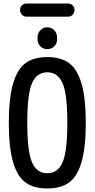

<svg xmlns="http://www.w3.org/2000/svg" viewBox="-20 -1066 540 1096"><path d="M336.9 -591.8Q309.6 -653.3 250 -653.3Q190.4 -653.3 163.1 -591.8Q135.7 -530.3 135.7 -365.2Q135.7 -200.2 163.1 -138.7Q190.4 -77.1 250 -77.1Q309.6 -77.1 336.9 -138.7Q364.3 -200.2 364.3 -365.2Q364.3 -530.3 336.9 -591.8ZM374 -23.9Q327.1 9.8 250 9.8Q172.9 9.8 126 -23.9Q79.1 -57.6 54.7 -140.6Q30.3 -223.6 30.3 -364.7Q30.3 -505.9 54.7 -588.9Q79.1 -671.9 126 -706.1Q172.9 -740.2 250 -740.2Q327.1 -740.2 374 -706.1Q420.9 -671.9 445.3 -588.9Q469.7 -505.9 469.7 -364.7Q469.7 -223.6 445.3 -140.6Q420.9 -57.6 374 -23.9ZM368.2 -970.7H131.8Q116.2 -970.7 105.5 -981.9Q94.7 -993.2 94.7 -1009.3Q94.7 -1025.4 105.5 -1035.6Q116.2 -1045.9 131.8 -1045.9H368.2Q383.8 -1045.9 394.5 -1035.6Q405.3 -1025.4 405.3 -1009.3Q405.3 -993.2 394.5 -981.9Q383.8 -970.7 368.2 -970.7ZM194.3 -853.5Q194.3 -877 210.4 -893.6Q226.6 -910.2 250 -910.2Q273.4 -910.2 289.6 -893.6Q305.7 -877 305.7 -853.5V-840.8Q305.7 -817.4 289.6 -801.3Q273.4 -785.2 250 -785.2Q226.6 -785.2 210.4 -801.8Q194.3 -818.4 194.3 -840.8Z"/></svg>

Font: Rounded Mgen+ 1mn medium
Style: Regular
Weight: 500
Designer: [Source Han Sans]
Ryoko NISHIZUKA  (kana & ideographs); Paul D. Hunt (Latin, Greek & Cyrillic); Wenlong ZHANG  (bopomofo
Version: Version 1.059.20150602